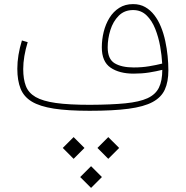

<svg xmlns="http://www.w3.org/2000/svg" viewBox="-20 -543 910 941"><path d="M287.6 182.1 340.8 235.4 394 182.1 340.8 128.9ZM457.5 182.1 510.7 235.4 564 182.1 510.7 128.9ZM373 324.7 426.3 377.9 479.5 324.7 426.3 271.5ZM775.4 -200.7Q775.4 -147 758.8 -113.3Q742.2 -79.6 702.6 -61.5Q663.1 -43.5 594.2 -36.6Q525.4 -29.8 420.4 -29.3Q317.9 -29.3 253.7 -38.3Q189.5 -47.4 154.5 -67.6Q119.6 -87.9 106.7 -121.6Q93.8 -155.3 93.8 -204.6Q93.8 -234.9 99.4 -268.1Q105 -301.3 115.7 -336.4L87.4 -344.7Q64.9 -271.5 64.9 -206.1Q64.9 -148.4 80.8 -108.6Q96.7 -68.8 135.7 -45.2Q174.8 -21.5 243.9 -10.7Q313 0 418.9 0Q534.7 0 610.1 -10Q685.5 -20 728 -43Q770.5 -65.9 787.8 -104Q805.2 -142.1 805.2 -198.2Q805.2 -231.9 801.5 -268.6Q797.9 -305.2 790 -341.8Q782.2 -378.4 769 -410.9Q755.9 -443.4 736.6 -468.5Q717.3 -493.7 691.7 -508.3Q666 -522.9 632.3 -522.9Q593.3 -522.9 564.5 -504.6Q535.6 -486.3 516.6 -455.6Q497.6 -424.8 488.3 -387.2Q479 -349.6 479 -311Q479 -240.7 522 -211.4Q564.9 -182.1 635.3 -182.1Q675.8 -182.1 710.9 -187.7Q746.1 -193.4 775.4 -200.7ZM774.9 -231.4Q746.1 -224.1 710.9 -218.3Q675.8 -212.4 635.3 -212.4Q576.2 -212.4 542 -232.9Q507.8 -253.4 507.8 -311Q507.8 -353.5 521 -395.8Q534.2 -438 561.8 -465.8Q589.4 -493.7 632.3 -493.7Q671.4 -493.7 698 -468Q724.6 -442.4 740.7 -401.9Q756.8 -361.3 764.9 -316.2Q772.9 -271 774.9 -231.4Z"/></svg>

Font: Estedad-FD-VF Thin
Style: Regular
Weight: 100
Designer: Amin Abedi
Version: Version 5.0